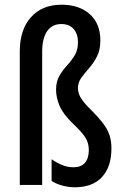

<svg xmlns="http://www.w3.org/2000/svg" viewBox="-20 -785 522 815"><path d="M406 -613Q406 -573 391.5 -545Q377 -517 358 -495.5Q339 -474 325 -454.5Q311 -435 311 -411Q311 -388 324.5 -367Q338 -346 366 -319Q397 -288 416 -263.5Q435 -239 444 -213.5Q453 -188 453 -155Q453 -77 413 -33.5Q373 10 297 10Q274 10 247.5 3.5Q221 -3 199 -17V-109Q219 -95 242.5 -85Q266 -75 292 -75Q324 -75 340.5 -94Q357 -113 357 -148Q357 -178 342.5 -201Q328 -224 292 -258Q248 -300 233 -335.5Q218 -371 218 -404Q218 -439 232 -463Q246 -487 264.5 -507Q283 -527 297 -550Q311 -573 311 -606Q311 -641 292.5 -662Q274 -683 240 -683Q201 -683 180 -652.5Q159 -622 159 -564V0H64V-567Q64 -659 111.5 -712Q159 -765 241 -765Q316 -765 361 -725Q406 -685 406 -613Z"/></svg>

Font: Noto Sans Sinhala ExtraCondensed Medium
Style: Regular
Weight: 500
Width: 2
Designer: Jelle Bosma - Monotype Design Team
Foundry: Monotype Imaging Inc.
Version: Version 2.006; ttfautohint (v1.8.4.7-5d5b)